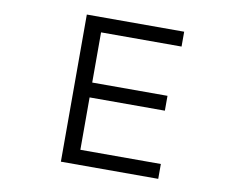

<svg xmlns="http://www.w3.org/2000/svg" viewBox="-79 -837 1158 942"><g transform="rotate(10 500.0 -366.5)"><path d="M765 0H280V-733H765V-659H364V-409H739V-335H364V-74H765Z"/></g></svg>

Font: IBM Plex Sans JP
Style: Regular
Weight: 400
Designer: Mike Abbink; Paul van der Laan; Pieter van Rosmalen; Wujin Sim; Yejin Wi; Jinhee Kim; Boomi Park; Yona Kim; Kichan Ma
Foundry: Sandoll Inc.
Version: Version 1.001